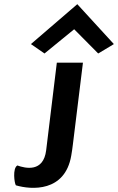

<svg xmlns="http://www.w3.org/2000/svg" viewBox="-20 -782 565 919"><path d="M56 105C130 127 291 138 321 -37C324 -55 327 -73 329 -92L377 -482H252L201 -63C188 44 102 24 63 10C39 24 49 96 56 105ZM128 -571 193 -526 335 -642 450 -526 525 -571 350 -762Z"/></svg>

Font: Bluebird
Style: NrwObl
Weight: 400
Designer: Jasper
Foundry: Cannot Into Space Fonts
Version: Version 0.98